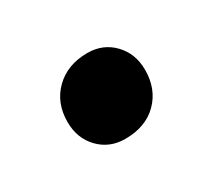

<svg xmlns="http://www.w3.org/2000/svg" viewBox="-47 -204 325 293"><g transform="rotate(-30 115.0 -58.0)"><path d="M43.8 -52.5Q43.8 -86.2 65.6 -107.5Q87.5 -128.8 122.5 -128.8Q150 -128.8 168.1 -110Q186.2 -91.2 186.2 -62.5Q186.2 -28.8 165 -7.5Q143.8 13.8 107.5 13.8Q80 13.8 61.9 -5Q43.8 -23.8 43.8 -52.5Z"/></g></svg>

Font: Cambay
Style: Bold Italic
Weight: 700
Italic angle: -11°
Designer: Pooja Saxena
Foundry: Pooja Saxena
Version: Version 1.006;PS 001.006;hotconv 1.0.70;makeotf.lib2.5.58329